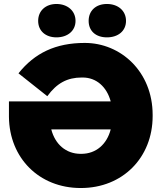

<svg xmlns="http://www.w3.org/2000/svg" viewBox="-20 -930 823 966"><path d="M264 -742C319 -742 360 -774 360 -825C360 -876 319 -910 264 -910C210 -910 172 -876 172 -825C172 -774 210 -742 264 -742ZM518 -742C574 -742 614 -774 614 -825C614 -876 574 -910 518 -910C462 -910 426 -876 426 -825C426 -774 462 -742 518 -742ZM25 -420V-342C27 -135 177 16 386 16H387C597 16 748 -137 748 -346V-352C748 -570 587 -714 407 -714H406C260 -714 154 -663 73 -561L218 -446C266 -512 319 -540 391 -540H396C465 -540 517 -493 537 -420ZM537 -279C518 -205 464 -156 389 -156H386C311 -156 257 -205 238 -279Z"/></svg>

Font: Fixel Display Black
Style: Regular
Weight: 900
Designer: AlfaBravo + MacPaw
Foundry: Kyrylo Tkachov, Marchela Mozhyna, Serhii Makarenko, Maria Weinstein, Zakhar Kryvoshyya
Version: Version 1.211